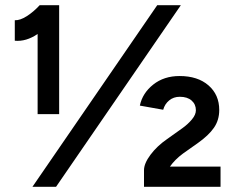

<svg xmlns="http://www.w3.org/2000/svg" viewBox="-20 -720 905 740"><path d="M125 -589Q81 -559 37 -563V-642Q57 -641 83 -657.5Q109 -674 133 -700H208V-280H125ZM586 -700H677L196 0H105ZM624 -184 683 -226Q704 -241 719.5 -259.5Q735 -278 735 -295Q735 -318 718.5 -332.5Q702 -347 673 -347Q649 -347 632 -333Q615 -319 609 -297L519 -313Q529 -361 570.5 -394Q612 -427 672 -427Q742 -427 783.5 -391Q825 -355 825 -296Q825 -257 804.5 -227.5Q784 -198 743 -169L685 -128Q654 -105 635 -78H830V0H535V-64Q535 -90 560 -123.5Q585 -157 624 -184Z"/></svg>

Font: Oak Sans SemiBold
Style: Regular
Weight: 600
Designer: Erik Kennedy, Walven
Foundry: Erik Kennedy, Walven
Version: Version 1.000